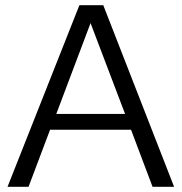

<svg xmlns="http://www.w3.org/2000/svg" viewBox="-20 -720 700 740"><path d="M9 0 286 -700H378L651 0H568L485 -220H173L90 0ZM197 -281H462L329 -631Z"/></svg>

Font: Rosa Sans Light
Style: Regular
Weight: 300
Designer: Pentagram / MCKL
Foundry: Pentagram / MCKL
Version: Version 1.005;September 16, 2019;FontCreator 11.5.0.2425 64-